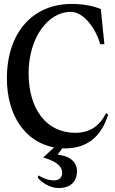

<svg xmlns="http://www.w3.org/2000/svg" viewBox="-20 -736 581 973"><path d="M309 16C419 16 493 -41 528 -155L518 -163C482 -94 433 -63 361 -63C216 -63 125 -182 125 -365C125 -543 222 -676 339 -676C398 -676 461 -604 488 -512H509L491 -690C451 -707 397 -716 343 -716C147 -716 15 -572 15 -339C15 -149 109 -16 254 11L199 62C250 77 295 100 295 139C295 165 280 178 253 178C222 178 195 165 175 153L171 164C193 192 237 217 277 217C335 217 370 187 370 131C370 80 327 53 272 48L295 16Z"/></svg>

Font: RL Madena
Style: Regular
Weight: 400
Designer: I Kadek Wantara Putra
Foundry: Roughlines ID
Version: Version 1.000;Glyphs 3.1.2 (3151)